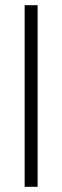

<svg xmlns="http://www.w3.org/2000/svg" viewBox="-20 -720 240 740"><path d="M75 0H125V-700H75Z"/></svg>

Font: Millimetre
Style: Light
Weight: 200
Designer: Jérémy Landes
Version: Version 1.0